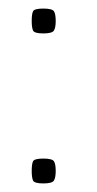

<svg xmlns="http://www.w3.org/2000/svg" viewBox="-20 -430 226 448"><path d="M81 -352Q60 -352 57 -359Q54 -366 54 -381Q54 -397 57 -403.5Q60 -410 81 -410Q102 -410 106 -403.5Q110 -397 110 -381Q110 -366 106 -359Q102 -352 81 -352ZM81 -2Q60 -2 57 -9Q54 -16 54 -31Q54 -47 57 -53.5Q60 -60 81 -60Q102 -60 106 -53.5Q110 -47 110 -31Q110 -16 106 -9Q102 -2 81 -2Z"/></svg>

Font: Smooch Sans Thin Medium
Style: Regular
Weight: 500
Version: Version 1.010